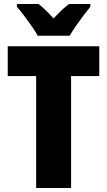

<svg xmlns="http://www.w3.org/2000/svg" viewBox="-20 -947 539 967"><path d="M338 0H162V-564H19V-714H480V-564H338ZM170 -767Q160 -786 140.5 -814Q121 -842 100.5 -869Q80 -896 65 -913V-927H174Q192 -913 210 -895.5Q228 -878 250 -854Q272 -878 291 -896Q310 -914 328 -927H435V-913Q420 -895 400 -868.5Q380 -842 361.5 -815Q343 -788 331 -767Z"/></svg>

Font: Noto Sans Malayalam Condensed Black
Style: Regular
Weight: 900
Width: 3
Designer: Jelle Bosma - Monotype Design Team
Foundry: Monotype Imaging Inc.
Version: Version 2.104; ttfautohint (v1.8.4.7-5d5b)